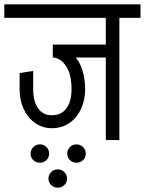

<svg xmlns="http://www.w3.org/2000/svg" viewBox="-45 -650 672 891"><path d="M194 -55V-115Q247 -115 270.5 -158.5Q294 -202 284 -280H347Q356 -216 339 -165Q322 -114 284.5 -84.5Q247 -55 194 -55ZM195 -55Q153 -55 119 -78.5Q85 -102 65.5 -143Q46 -184 46 -235H109Q109 -179 132 -147Q155 -115 195 -115ZM46 -234V-311L109 -321V-234ZM284 -280Q280 -310 267.5 -333Q255 -356 237.5 -369.5Q220 -383 200 -383V-432Q238 -432 268 -415.5Q298 -399 319 -365.5Q340 -332 347 -280ZM200 -383V-443H457V-383ZM-25 -567V-630H456V-567ZM446 0V-620H509V0ZM348 -567V-630H607V-567ZM223 221Q205 221 192.5 209Q180 197 180 179Q180 161 192.5 148.5Q205 136 223 136Q241 136 253.5 148.5Q266 161 266 179Q266 197 253.5 209Q241 221 223 221ZM310 105Q292 105 279.5 93Q267 81 267 63Q267 45 279.5 32.5Q292 20 310 20Q328 20 340.5 32.5Q353 45 353 63Q353 81 340.5 93Q328 105 310 105ZM140 105Q122 105 109.5 93Q97 81 97 63Q97 45 109.5 32.5Q122 20 140 20Q158 20 170.5 32.5Q183 45 183 63Q183 81 170.5 93Q158 105 140 105Z"/></svg>

Font: Akshar Light Light
Style: Regular
Weight: 300
Version: Version 1.100